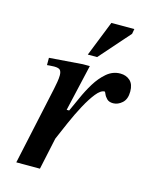

<svg xmlns="http://www.w3.org/2000/svg" viewBox="-105 -746 645 816"><g transform="rotate(15 218.0 -338.5)"><path d="M150 0H46L120 -343Q123 -357 126 -374.5Q129 -392 129 -405Q129 -420 123 -427.5Q117 -435 96 -435Q88 -435 76.5 -434Q65 -433 65 -433V-465L211 -476H242L195 -271H206Q218 -296 233.5 -331.5Q249 -367 269.5 -400.5Q290 -434 316.5 -456.5Q343 -479 376 -479Q402 -479 419 -463.5Q436 -448 436 -416Q436 -382 417.5 -365.5Q399 -349 378 -349Q360 -349 350.5 -358.5Q341 -368 337 -378Q333 -388 331 -388Q314 -388 294 -363Q274 -338 253 -299Q232 -260 213.5 -217.5Q195 -175 180 -140ZM262 -521H221L283 -677H384L380 -655Z"/></g></svg>

Font: STIX Two Text Medium
Style: Italic
Weight: 500
Italic angle: -12°
Designer: Ross Mills, John Hudson & Paul Hanslow, Tiro Typeworks Ltd; with prior portions MicroPress Inc. and Coen Hoffman, Elsevi
Foundry: Tiro Typeworks Ltd
Version: Version 2.13 b171